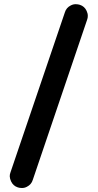

<svg xmlns="http://www.w3.org/2000/svg" viewBox="-20 -831 474 932"><path d="M30.8 5.9C28.3 12.2 27.3 18.6 27.3 24.9C27.8 33.2 29.8 41 33.7 49.3C40.5 64 51.3 73.7 66.4 78.6C72.8 80.6 78.6 81.5 85 81.5C93.3 82 102.1 80.1 110.4 75.7C125 68.4 134.8 57.1 139.2 42L402.8 -734.9C405.3 -741.2 406.2 -747.6 406.2 -753.9C406.2 -762.2 404.3 -770 400.4 -778.3C393.6 -793 382.8 -802.7 367.7 -807.6C361.3 -809.6 355.5 -810.5 349.1 -810.5C340.8 -811 332 -809.1 323.7 -804.7C309.1 -797.4 299.3 -786.1 294.9 -771L30.8 5.9Z"/></svg>

Font: Nemoy
Style: Bold
Weight: 700
Designer: BSozoo
Foundry: BSozoo
Version: Version 001.000